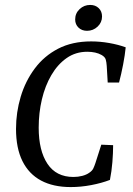

<svg xmlns="http://www.w3.org/2000/svg" viewBox="-20 -748 541 779"><path d="M267 11Q196 11 146.5 -15.5Q97 -42 71 -94.5Q45 -147 45 -225Q45 -292 64 -355.5Q83 -419 121 -470Q159 -521 216 -550.5Q273 -580 350 -580Q386 -580 423 -573.5Q460 -567 490 -556Q487 -525 479.5 -486Q472 -447 463 -413H417L413 -481Q412 -496 409 -506.5Q406 -517 392 -525Q369 -538 334 -538Q287 -538 250.5 -512.5Q214 -487 188.5 -443.5Q163 -400 150 -345Q137 -290 137 -230Q137 -137 172.5 -83.5Q208 -30 278 -30Q297 -30 314 -34.5Q331 -39 342 -47Q354 -55 358.5 -64.5Q363 -74 367 -86L391 -161L439 -159Q439 -128 436 -90.5Q433 -53 426 -18Q392 -5 350 3Q308 11 267 11ZM333 -623Q312 -623 298.5 -636Q285 -649 285 -669Q285 -694 303 -711Q321 -728 346 -728Q367 -728 380.5 -715Q394 -702 394 -681Q394 -657 376 -640Q358 -623 333 -623Z"/></svg>

Font: Yrsa
Style: Italic
Weight: 400
Italic angle: -7.10001°
Designer: Anna Giedrys (Yrsa+Rasa design), David Brezina (Yrsa art-direction, Rasa art-direction, design)
Foundry: Rosetta Type Foundry
Version: Version 2.004